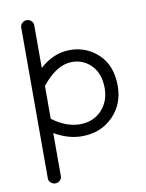

<svg xmlns="http://www.w3.org/2000/svg" viewBox="-87 -636 685 900"><g transform="rotate(-10 256.0 -185.5)"><path d="M72 175V-545Q72 -557 81.5 -565.5Q91 -574 103 -574Q115 -574 124.5 -565.5Q134 -557 134 -545V-341Q200 -401 278 -401Q357 -401 413.5 -347Q470 -293 470 -197Q470 -109 412 -51Q354 7 265 7Q200 7 134 -31V175Q134 186 124.5 194.5Q115 203 103 203Q91 203 81.5 194.5Q72 186 72 175ZM278 -344Q204 -344 134 -255V-99Q200 -50 265 -50Q329 -50 368.5 -92Q408 -134 408 -197Q408 -265 370.5 -304.5Q333 -344 278 -344Z"/></g></svg>

Font: Hoogli Medium
Style: Regular
Weight: 500
Designer: Anand Singh Naorem
Foundry: Brand New Type
Version: Version 1.00 b007